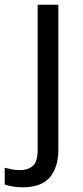

<svg xmlns="http://www.w3.org/2000/svg" viewBox="-75 -556 353 816"><path d="M22 240Q-3 240 -22 236.5Q-41 233 -55 228V157Q-40 161 -24 164Q-8 167 11 167Q43 167 64 149.5Q85 132 85 83V-536H173V80Q173 155 137 197.5Q101 240 22 240Z"/></svg>

Font: Go Noto Current
Style: Regular
Weight: 400
Designer: Monotype Design Team
Foundry: Monotype Imaging Inc.
Version: Version 2.007; ttfautohint (v1.8) -l 8 -r 50 -G 200 -x 14 -D